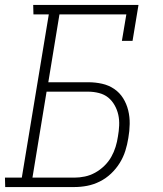

<svg xmlns="http://www.w3.org/2000/svg" viewBox="-36 -755 656 775"><path d="M-15 0 -16 -38H52L161 -697H99L98 -735H523L499 -590H456L474 -697H204L159 -423H321Q349 -423 376 -417Q403 -411 425 -396Q447 -381 461 -358.5Q475 -336 481.5 -309.5Q488 -283 487.5 -254.5Q487 -226 482 -198Q478 -172 470 -146.5Q462 -121 447.5 -97.5Q433 -74 412.5 -54.5Q392 -35 367 -22.5Q342 -10 316 -5Q290 0 264 0ZM95 -38H264Q285 -38 306.5 -42.5Q328 -47 348 -58Q368 -69 385 -85.5Q402 -102 413 -121.5Q424 -141 430.5 -162Q437 -183 440 -204Q444 -226 445 -248.5Q446 -271 441.5 -291.5Q437 -312 426.5 -330.5Q416 -349 400.5 -361.5Q385 -374 363.5 -379.5Q342 -385 320 -385H152Z"/></svg>

Font: Iosevka Etoile Extralight
Style: Italic
Weight: 200
Italic angle: -9°
Designer: Belleve Invis
Foundry: Belleve Invis
Version: Version 22.1.2; ttfautohint (v1.8.4)